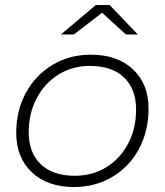

<svg xmlns="http://www.w3.org/2000/svg" viewBox="-20 -745 660 769"><path d="M45 -213Q45 -302 83.5 -373Q122 -444 190 -485Q258 -526 344 -526Q450 -526 512.5 -467.5Q575 -409 575 -309Q575 -220 536.5 -148.5Q498 -77 430 -36.5Q362 4 276 4Q170 4 107.5 -55Q45 -114 45 -213ZM525 -306Q525 -389 476.5 -435Q428 -481 340 -481Q270 -481 214.5 -446.5Q159 -412 127 -351.5Q95 -291 95 -216Q95 -133 143.5 -87Q192 -41 280 -41Q350 -41 405.5 -75Q461 -109 493 -169.5Q525 -230 525 -306ZM484 -607 389 -694 276 -607H224L364 -725H419L532 -607Z"/></svg>

Font: Montserrat Alternates Light
Style: Italic
Weight: 300
Italic angle: -11.3°
Designer: Julieta Ulanovsky
Foundry: Julieta Ulanovsky
Version: Version 7.200